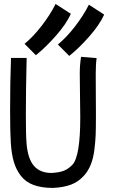

<svg xmlns="http://www.w3.org/2000/svg" viewBox="-20 -921 558 946"><path d="M265.1 -701.7Q307.1 -735.8 349.4 -790.5Q391.6 -845.2 418 -897.9L493.2 -849.1Q471.2 -799.8 420.4 -741.9Q369.6 -684.1 321.3 -645.5ZM101.1 -705.1Q143.1 -739.3 185.3 -793.9Q227.5 -848.6 253.9 -901.4L329.1 -853Q307.1 -803.7 256.1 -745.6Q205.1 -687.5 156.7 -648.9ZM379.4 -641.1 456.1 -634.8Q451.7 -605.5 451.7 -558.1Q451.7 -520.5 452.1 -458.3Q452.6 -396 452.6 -371.1V-342.8Q452.6 -289.6 451.4 -257.3Q450.2 -225.1 445.1 -183.6Q439.9 -142.1 427.7 -111.3Q415.5 -80.6 396 -58.1Q367.7 -25.4 329.6 -11.2Q291.5 2.9 240.2 4.9Q184.6 4.9 145.8 -9.5Q106.9 -23.9 83.5 -53.7Q60.1 -83.5 48.3 -123Q36.6 -162.6 33.2 -218.3Q29.8 -269.5 29.8 -380.4Q29.8 -520 34.2 -635.7H111.3Q107.4 -474.6 107.4 -355.5Q107.4 -255.4 110.8 -214.4Q117.2 -138.2 147.5 -103.5Q177.7 -68.8 233.9 -68.8Q272 -70.8 294.7 -79.8Q317.4 -88.9 337.4 -109.9Q375.5 -151.9 375.5 -342.8Q375.5 -370.1 374.3 -441.4Q373 -512.7 373 -557.1Q373 -601.6 379.4 -641.1Z"/></svg>

Font: FantasqueSansM Nerd Font
Style: Regular
Weight: 400
Monospace: yes
Designer: Jany Belluz
Version: Version 1.8.0 ; ttfautohint (v1.8.2);Nerd Fonts 3.4.0